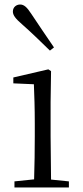

<svg xmlns="http://www.w3.org/2000/svg" viewBox="-20 -830 368 850"><path d="M219 -620C186 -669 151 -719 119 -768C99 -799 86 -810 69 -810C53 -810 37 -799 37 -779C37 -763 48 -748 77 -723C117 -688 159 -647 201 -606ZM130 0H285V-27L206 -35L204 -227V-378L206 -515L194 -523L39 -487V-461L130 -457C132 -407 134 -352 134 -285V-227C134 -173 133 -91 131 -36L44 -27V0Z"/></svg>

Font: Noto Serif KR Light
Style: Regular
Weight: 300
Designer: Ryoko NISHIZUKA 西塚涼子 (kana & ideographs); Frank Grießhammer (Latin, Greek & Cyrillic); Wenlong ZHANG 张文龙 (bopomofo); San
Foundry: Adobe
Version: Version 2.001;hotconv 1.1.0;makeotfexe 2.6.0